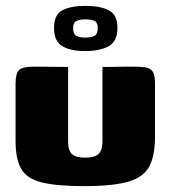

<svg xmlns="http://www.w3.org/2000/svg" viewBox="-20 -627 581 654"><path d="M212 -399V-145Q212 -114 225.5 -102Q239 -90 270 -90Q303 -90 316 -103Q329 -116 329 -143V-399Q330 -399 344.5 -399Q359 -399 378 -399.5Q397 -400 413 -400Q429 -400 432 -400Q459 -400 475.5 -397.5Q492 -395 500 -383.5Q508 -372 508 -342V-162Q508 -98 489 -61Q470 -24 418 -8.5Q366 7 267 7Q174 7 123 -5.5Q72 -18 52.5 -51.5Q33 -85 33 -148V-342Q33 -376 44.5 -388Q56 -400 96 -400Q125 -400 153.5 -399.5Q182 -399 212 -399ZM269 -453Q221 -453 192.5 -469.5Q164 -486 164 -532Q164 -577 192.5 -592Q221 -607 271 -607Q321 -607 350.5 -592Q380 -577 380 -532Q380 -486 350 -469.5Q320 -453 269 -453ZM271 -499Q291 -499 302 -505Q313 -511 313 -532Q313 -550 302 -555.5Q291 -561 271 -561Q252 -561 240.5 -555.5Q229 -550 229 -532Q229 -511 240 -505Q251 -499 271 -499Z"/></svg>

Font: Genos ExtraBold
Style: Regular
Weight: 800
Designer: Robert E. Leuschke
Foundry: Robert E. Leuschke
Version: Version 1.010